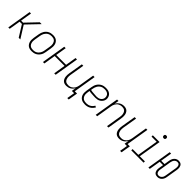

<svg xmlns="http://www.w3.org/2000/svg" viewBox="321 -2200 3857 3857"><g transform="rotate(45 2250.0 -271.5)"><path d="M29 0 115 -520H155L115 -278H173L404 -520H457L208 -260L371 0H325L174 -242H109L69 0Z M699 8Q671 8 644 2Q617 -4 596 -19Q575 -34 561 -56.5Q547 -79 540.5 -105Q534 -131 535 -159Q536 -187 540 -215L560 -335Q564 -361 572.5 -385.5Q581 -410 595 -433Q609 -456 629 -475Q649 -494 673 -506Q697 -518 723 -523Q749 -528 774 -528Q802 -528 829 -522Q856 -516 877 -501Q898 -486 912.5 -463.5Q927 -441 933 -415Q939 -389 938.5 -361Q938 -333 933 -305L913 -185Q909 -159 901 -134.5Q893 -110 878.5 -87Q864 -64 844 -45Q824 -26 800 -14Q776 -2 750 3Q724 8 699 8ZM701 -29Q721 -29 742 -33Q763 -37 782.5 -47.5Q802 -58 818.5 -74.5Q835 -91 846 -110Q857 -129 863.5 -149.5Q870 -170 873 -191L893 -311Q897 -333 898 -355Q899 -377 894.5 -398Q890 -419 880 -437.5Q870 -456 854 -468.5Q838 -481 817 -486Q796 -491 773 -491Q753 -491 732 -487Q711 -483 691 -472.5Q671 -462 655 -445.5Q639 -429 627.5 -410Q616 -391 610 -370.5Q604 -350 600 -329L580 -209Q577 -187 575.5 -165Q574 -143 578.5 -122Q583 -101 593 -82.5Q603 -64 619 -51.5Q635 -39 656.5 -34Q678 -29 701 -29Z M1013 0 1099 -520H1140L1102 -289H1382L1420 -520H1461L1375 0H1334L1375 -252H1095L1054 0Z M1871 166 1899 0H1834L1849 -93Q1837 -70 1819 -50.5Q1801 -31 1778.5 -17.5Q1756 -4 1731 2Q1706 8 1681 8Q1655 8 1630.5 1Q1606 -6 1587.5 -23Q1569 -40 1559 -63Q1549 -86 1545 -111Q1541 -136 1542.5 -162.5Q1544 -189 1548 -215L1599 -520H1640L1588 -209Q1585 -188 1584 -166Q1583 -144 1586.5 -123.5Q1590 -103 1599 -84.5Q1608 -66 1622.5 -53Q1637 -40 1658 -34.5Q1679 -29 1701 -29Q1721 -29 1741 -33.5Q1761 -38 1779.5 -48.5Q1798 -59 1813.5 -74.5Q1829 -90 1839.5 -108.5Q1850 -127 1855.5 -147Q1861 -167 1865 -187L1920 -520H1961L1881 -37H1946L1912 166Z M2213 8Q2184 8 2156 2.5Q2128 -3 2105 -17.5Q2082 -32 2066 -54Q2050 -76 2042.5 -102.5Q2035 -129 2035.5 -157.5Q2036 -186 2040 -215L2060 -335Q2064 -361 2072.5 -386Q2081 -411 2095.5 -434Q2110 -457 2130.5 -476Q2151 -495 2175.5 -507Q2200 -519 2225.5 -523.5Q2251 -528 2277 -528Q2300 -528 2323.5 -524.5Q2347 -521 2367.5 -511.5Q2388 -502 2404.5 -487Q2421 -472 2430.5 -452Q2440 -432 2444 -409Q2448 -386 2444 -363Q2439 -334 2421 -308Q2403 -282 2377.5 -265Q2352 -248 2323 -242Q2294 -236 2265 -236Q2242 -236 2219.5 -237.5Q2197 -239 2175 -240Q2153 -241 2130.5 -243Q2108 -245 2087 -251L2080 -209Q2077 -186 2076 -163Q2075 -140 2080.5 -119Q2086 -98 2098 -80Q2110 -62 2128 -50Q2146 -38 2168.5 -33.5Q2191 -29 2214 -29Q2237 -29 2261 -34Q2285 -39 2307.5 -52Q2330 -65 2348 -84Q2366 -103 2378 -125L2411 -108Q2396 -82 2375 -59Q2354 -36 2327.5 -20.5Q2301 -5 2271 1.5Q2241 8 2213 8ZM2270 -270Q2292 -270 2314 -275.5Q2336 -281 2355.5 -294Q2375 -307 2387.5 -326.5Q2400 -346 2404 -368Q2407 -386 2404 -403Q2401 -420 2393.5 -435Q2386 -450 2373.5 -461.5Q2361 -473 2345.5 -479.5Q2330 -486 2312.5 -488.5Q2295 -491 2277 -491Q2256 -491 2234.5 -487.5Q2213 -484 2193 -473.5Q2173 -463 2156.5 -447Q2140 -431 2128.5 -411.5Q2117 -392 2110.5 -371Q2104 -350 2100 -329L2093 -288Q2113 -282 2136 -279.5Q2159 -277 2181 -276Q2203 -275 2225 -272.5Q2247 -270 2270 -270Z M2513 0 2599 -520H2640L2624 -427Q2636 -450 2654.5 -469.5Q2673 -489 2695 -502.5Q2717 -516 2742 -522Q2767 -528 2792 -528Q2818 -528 2843 -521Q2868 -514 2886 -497Q2904 -480 2914.5 -457Q2925 -434 2928.5 -409Q2932 -384 2931 -357.5Q2930 -331 2925 -305L2875 0H2834L2885 -311Q2889 -332 2890 -354Q2891 -376 2887.5 -396.5Q2884 -417 2875 -435.5Q2866 -454 2851 -467Q2836 -480 2815.5 -485.5Q2795 -491 2773 -491Q2753 -491 2733 -486.5Q2713 -482 2694 -471.5Q2675 -461 2660 -445.5Q2645 -430 2634.5 -411.5Q2624 -393 2618 -373Q2612 -353 2609 -333L2554 0Z M3371 166 3399 0H3334L3349 -93Q3337 -70 3319 -50.5Q3301 -31 3278.5 -17.5Q3256 -4 3231 2Q3206 8 3181 8Q3155 8 3130.5 1Q3106 -6 3087.5 -23Q3069 -40 3059 -63Q3049 -86 3045 -111Q3041 -136 3042.5 -162.5Q3044 -189 3048 -215L3099 -520H3140L3088 -209Q3085 -188 3084 -166Q3083 -144 3086.5 -123.5Q3090 -103 3099 -84.5Q3108 -66 3122.5 -53Q3137 -40 3158 -34.5Q3179 -29 3201 -29Q3221 -29 3241 -33.5Q3261 -38 3279.5 -48.5Q3298 -59 3313.5 -74.5Q3329 -90 3339.5 -108.5Q3350 -127 3355.5 -147Q3361 -167 3365 -187L3420 -520H3461L3381 -37H3446L3412 166Z M3523 0V-37H3687L3761 -483H3615V-520H3807L3727 -37H3873V0ZM3812 -631Q3802 -631 3793.5 -634Q3785 -637 3779.5 -644Q3774 -651 3773 -660.5Q3772 -670 3773 -680Q3774 -686 3777 -692Q3780 -698 3786 -702Q3792 -706 3798.5 -707.5Q3805 -709 3811 -709Q3821 -709 3829.5 -706Q3838 -703 3843.5 -696Q3849 -689 3850.5 -679.5Q3852 -670 3850 -660Q3849 -654 3846 -648Q3843 -642 3837.5 -638Q3832 -634 3825 -632.5Q3818 -631 3812 -631Z M4270 8Q4250 8 4232 3Q4214 -2 4200.5 -13Q4187 -24 4178.5 -40.5Q4170 -57 4166.5 -75Q4163 -93 4164.5 -112.5Q4166 -132 4169 -151L4184 -242H4089L4049 0H4009L4095 -520H4135L4095 -278H4190L4208 -391Q4211 -408 4216 -425Q4221 -442 4229.5 -457.5Q4238 -473 4250.5 -487Q4263 -501 4278.5 -510.5Q4294 -520 4311.5 -524Q4329 -528 4346 -528Q4365 -528 4383 -523Q4401 -518 4415 -507Q4429 -496 4437 -479.5Q4445 -463 4448.5 -445Q4452 -427 4451.5 -407.5Q4451 -388 4448 -369L4408 -129Q4405 -112 4400.5 -95Q4396 -78 4387 -62.5Q4378 -47 4365.5 -33Q4353 -19 4337.5 -9.5Q4322 0 4304.5 4Q4287 8 4270 8ZM4271 -29Q4290 -29 4308 -38Q4326 -47 4339.5 -63Q4353 -79 4359.5 -97.5Q4366 -116 4369 -135L4409 -375Q4411 -389 4411.5 -402Q4412 -415 4411 -428Q4410 -441 4405.5 -453Q4401 -465 4392.5 -474Q4384 -483 4371.5 -487Q4359 -491 4345 -491Q4327 -491 4308 -482Q4289 -473 4276.5 -457Q4264 -441 4257.5 -422.5Q4251 -404 4247 -385L4208 -145Q4205 -131 4204 -118Q4203 -105 4205 -92Q4207 -79 4211.5 -67Q4216 -55 4224.5 -46Q4233 -37 4245.5 -33Q4258 -29 4271 -29Z"/></g></svg>

Font: Iosevka SS18 Extralight
Style: Italic
Weight: 200
Italic angle: -9°
Monospace: yes
Designer: Belleve Invis
Foundry: Belleve Invis
Version: Version 25.1.1; ttfautohint (v1.8.4)